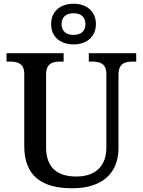

<svg xmlns="http://www.w3.org/2000/svg" viewBox="-20 -999 765 1029"><path d="M374 -761C441 -761 494 -799 494 -870C494 -941 441 -979 374 -979C307 -979 254 -941 254 -870C254 -799 307 -761 374 -761ZM374 -812C339 -812 310 -828 310 -870C310 -912 339 -928 374 -928C409 -928 438 -912 438 -870C438 -828 409 -812 374 -812ZM367 10C531 10 615 -73 615 -206V-599C615 -660 651 -669 694 -669H710V-714H456V-669H472C514 -669 550 -660 550 -603V-208C550 -114 497 -53 389 -53C293 -53 227 -95 227 -210V-599C227 -660 262 -669 306 -669H321V-714H15V-669H31C73 -669 110 -660 110 -603V-216C110 -53 208 10 367 10Z"/></svg>

Font: Noto Serif Gurmukhi Medium
Style: Regular
Weight: 500
Designer: Vaibhav Singh and the Monotype Design Team
Foundry: Monotype Imaging Inc.
Version: Version 2.004